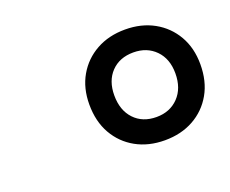

<svg xmlns="http://www.w3.org/2000/svg" viewBox="-65 -1115 624 520"><g transform="rotate(-20 246.5 -855.5)"><path d="M333 -696Q286 -696 250 -716Q214 -736 193.5 -772Q173 -808 173 -857Q173 -904 193.5 -939.5Q214 -975 250 -995Q286 -1015 333 -1015Q380 -1015 416 -995Q452 -975 472.5 -939.5Q493 -904 493 -857Q493 -808 472.5 -772Q452 -736 416 -716Q380 -696 333 -696ZM333 -763Q372 -763 396.5 -788.5Q421 -814 421 -857Q421 -899 396.5 -924Q372 -949 333 -949Q293 -949 269 -924Q245 -899 245 -857Q245 -814 269 -788.5Q293 -763 333 -763Z"/></g></svg>

Font: Playwrite ZA
Style: Regular
Weight: 400
Designer: Veronika Burian, José Scaglione
Foundry: TypeTogether
Version: Version 1.002